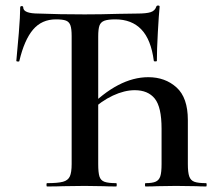

<svg xmlns="http://www.w3.org/2000/svg" viewBox="-20 -674 776 694"><path d="M150 -12Q189 -12 207.5 -17Q226 -22 232.5 -36.5Q239 -51 239 -81V-544Q239 -570 234.5 -582.5Q230 -595 218.5 -599.5Q207 -604 182 -604Q131 -604 99.5 -567Q68 -530 50 -454Q50 -451 44.5 -451.5Q39 -452 39 -454Q43 -493 48 -554.5Q53 -616 53 -647Q53 -652 58.5 -652Q64 -652 64 -647Q64 -625 120 -625Q194 -622 286 -622Q344 -622 410 -624L476 -625Q509 -625 524.5 -630Q540 -635 545 -650Q546 -654 551.5 -654Q557 -654 557 -650Q554 -620 550.5 -556.5Q547 -493 547 -454Q547 -452 541.5 -452Q536 -452 536 -454Q526 -531 491 -567.5Q456 -604 397 -604Q370 -604 357 -599Q344 -594 339.5 -581.5Q335 -569 335 -542V-81Q335 -50 339.5 -36Q344 -22 357.5 -17Q371 -12 400 -12Q402 -12 402 -6Q402 0 400 0Q371 0 354 -1L286 -2L208 -1Q187 0 150 0Q148 0 148 -6Q148 -12 150 -12ZM506 -12Q531 -12 543 -17.5Q555 -23 559.5 -37Q564 -51 564 -81V-209Q564 -287 539.5 -317.5Q515 -348 467 -348Q430 -348 388 -328.5Q346 -309 306 -271L296 -280Q408 -395 516 -395Q577 -395 618 -358Q659 -321 659 -240V-81Q659 -51 664 -36.5Q669 -22 682.5 -17Q696 -12 725 -12Q727 -12 727 -6Q727 0 725 0Q704 0 690 -1L616 -2L548 -1Q532 0 506 0Q504 0 504 -6Q504 -12 506 -12Z"/></svg>

Font: Cormorant SC SemiBold
Style: Regular
Weight: 600
Designer: Christian Thalmann (Catharsis Fonts)
Foundry: Catharsis Fonts
Version: Version 4.000